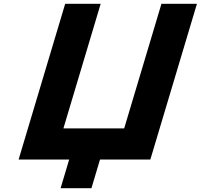

<svg xmlns="http://www.w3.org/2000/svg" viewBox="-20 -845 1063 1017"><path d="M637.8 -165H315.9L513.3 -825H325.3L78.6 0H266.6H346.4L301 152H464.3L509.8 0H588.4H776.4L1023.2 -825H835.2Z"/></svg>

Font: Hussar
Style: BdSuprExtOblThree
Weight: 700
Foundry: Cannot Into Space Fonts
Version: Version 2.00